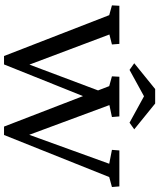

<svg xmlns="http://www.w3.org/2000/svg" viewBox="62 -854 795 959"><g transform="rotate(90 459.5 -374.5)"><path d="M626 -647.5 592.8 -624 460.9 -696.3 329.1 -624 295.9 -647.5 424.8 -752H497.1ZM612.3 2.9 460 -391.6 301.8 2.9H259.8L55.7 -522.5L6.8 -536.1L8.8 -573.2H199.2L202.1 -536.1L152.3 -523.4L302.7 -124L431.6 -466.8L410.2 -522.5L361.3 -536.1L363.3 -573.2H561.5L564.5 -536.1L504.9 -523.4L653.3 -123L797.9 -522.5L728.5 -536.1L731.4 -573.2H911.1L914.1 -536.1L864.3 -522.5L654.3 2.9Z"/></g></svg>

Font: Crimson Pro
Style: Regular
Weight: 400
Designer: Jacques Le Bailly
Foundry: Baron von Fonthausen
Version: Version 1.003